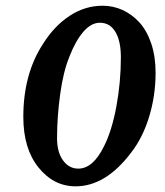

<svg xmlns="http://www.w3.org/2000/svg" viewBox="-20 -640 572 667"><path d="M61 -233.9Q61 -383.3 129.9 -488.3Q168.5 -549.8 221.9 -585Q275.4 -620.1 336.4 -620.1Q373 -620.1 405.8 -605.2Q438.5 -590.3 464.4 -562Q490.2 -533.7 505.4 -488.8Q520.5 -443.8 520.5 -387.7Q520.5 -307.6 498 -234.1Q475.6 -160.6 434.1 -107.9Q346.2 7.3 242.7 7.3Q166.5 7.3 113.8 -58.1Q61 -123.5 61 -233.9ZM252 -54.2Q303.2 -54.2 341.3 -131.8Q368.7 -186 384.3 -270.3Q399.9 -354.5 399.9 -440.9Q399.9 -497.6 380.9 -529.3Q361.8 -561 327.1 -561Q296.4 -561 269.3 -529.3Q242.2 -497.6 221.2 -443.4Q199.7 -391.1 189 -312.3Q178.2 -233.4 178.2 -160.2Q178.2 -111.3 199 -82.8Q219.7 -54.2 252 -54.2Z"/></svg>

Font: Cooper* SemiBold
Style: Italic
Weight: 600
Italic angle: -7°
Designer: Owen Earl
Foundry: indestructible type*
Version: Version 0.001